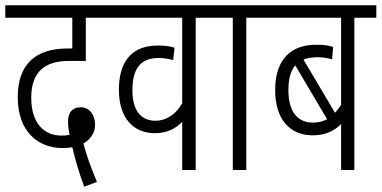

<svg xmlns="http://www.w3.org/2000/svg" viewBox="-20 -642 1441 725"><path d="M298 63 346 45C325 -6 307 -53 295 -100C323 -117 339 -141 339 -171C339 -207 319 -237 284 -237C254 -237 237 -217 237 -185C237 -168 239 -150 243 -133C234 -131 224 -130 213 -130C143 -130 98 -180 98 -273C98 -369 147 -412 241 -412H304V-575H395V-622H0V-575H253V-459H235C115 -459 47 -400 47 -275C47 -144 125 -83 215 -83C230 -83 243 -84 253 -86C264 -39 279 12 298 63Z M801 -575V-622H390V-575H668V-252C644 -210 607 -186 568 -186C513 -186 480 -223 480 -302C480 -390 517 -423 579 -423C598 -423 617 -420 634 -415L639 -462C620 -468 600 -470 575 -470C487 -470 429 -420 429 -303C429 -193 486 -139 566 -139C608 -139 644 -156 668 -182V0H719V-575Z M910 -575H992V-622H789V-575H859V0H910Z M1401 -575V-622H980V-575H1268V-246C1261 -235 1253 -225 1245 -216L1126 -417C1140 -423 1157 -425 1176 -426C1197 -426 1217 -423 1234 -418L1238 -465C1219 -471 1200 -473 1173 -473C1081 -473 1019 -420 1019 -302C1019 -192 1074 -131 1161 -131C1207 -131 1243 -147 1268 -174V0H1318V-575ZM1069 -302C1069 -345 1078 -375 1095 -395L1215 -192C1199 -183 1181 -179 1162 -179C1106 -179 1069 -217 1069 -302Z"/></svg>

Font: Noto Sans Devanagari ExtraCondensed Light
Style: Regular
Weight: 300
Width: 2
Designer: Jelle Bosma - Monotype Design Team
Foundry: Monotype Imaging Inc.
Version: Version 2.004